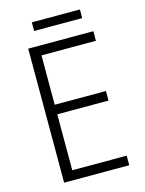

<svg xmlns="http://www.w3.org/2000/svg" viewBox="-125 -914 744 988"><g transform="rotate(-15 247.0 -420.0)"><path d="M438 0H91V-714H438V-663H148V-400H421V-349H148V-51H438ZM400 -840V-794H144V-840Z"/></g></svg>

Font: Noto Sans Tamil SemiCondensed Light
Style: Regular
Weight: 300
Width: 4
Designer: Jelle Bosma - Monotype Design Team
Foundry: Monotype Imaging Inc.
Version: Version 2.004; ttfautohint (v1.8.4.7-5d5b)